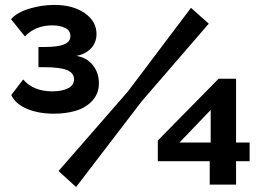

<svg xmlns="http://www.w3.org/2000/svg" viewBox="-20 -751 1061 780"><path d="M25.9 -365.2 74.2 -428.2Q115.2 -379.9 192.9 -379.9Q231 -379.9 255.9 -392.1Q280.8 -404.3 280.8 -429.2Q280.8 -454.6 252.2 -466.3Q223.6 -478 160.2 -478H136.2V-560.1H160.2Q215.3 -560.1 240.7 -570.8Q266.1 -581.5 266.1 -604Q266.1 -627.4 244.4 -637.7Q222.7 -647.9 192.9 -647.9Q124 -647.9 81.1 -603L24.9 -672.9Q47.9 -700.2 98.4 -715.6Q148.9 -731 201.2 -731Q276.9 -731 324.5 -697.5Q372.1 -664.1 372.1 -612.8Q372.1 -578.6 350.1 -554.9Q328.1 -531.2 290 -523.9Q332 -517.6 356.9 -486.6Q381.8 -455.6 381.8 -413.1Q381.8 -371.1 355.5 -342.3Q329.1 -313.5 288.8 -301.3Q248.5 -289.1 198.2 -289.1Q136.2 -289.1 89.1 -309.1Q42 -329.1 25.9 -365.2ZM217.8 -56.2 500 -379.9 755.9 -719.2 828.1 -654.8 555.2 -338.9 289.1 8.8ZM832 -1V-96.2H621.1V-180.2L868.2 -431.2H939V-171.9H994.1V-96.2H939V-1ZM709 -171.9H835.9V-304.2Z"/></svg>

Font: Raleway-v4020 ExtraBold
Style: Regular
Weight: 800
Designer: Matt McInerney, Pablo Impallari, Rodrigo Fuenzalida
Foundry: Matt McInerney, Pablo Impallari, Rodrigo Fuenzalida
Version: Version 4.020;PS 004.020;hotconv 1.0.88;makeotf.lib2.5.64775